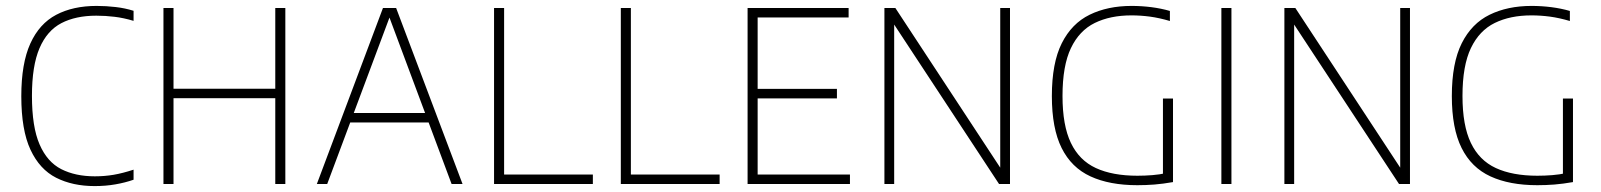

<svg xmlns="http://www.w3.org/2000/svg" viewBox="-20 -622 5411 649"><path d="M300 7Q225.5 7 169.8 -21.2Q114 -49.5 83 -116Q52 -182.5 52 -297Q52 -407.5 82.5 -474.8Q113 -542 170 -572Q227 -602 306.5 -602Q339 -602 371 -598.2Q403 -594.5 431.5 -585.5V-551.5Q398 -561.5 367.5 -565.2Q337 -569 305.5 -569Q236 -569 187.5 -543.8Q139 -518.5 113.5 -459Q88 -399.5 88 -298Q88 -193 113.8 -133.8Q139.5 -74.5 187.2 -50.2Q235 -26 300.5 -26Q333.5 -26 364.2 -31.2Q395 -36.5 431.5 -48.5V-14.5Q403 -4.5 370 1.2Q337 7 300 7Z M532.5 0V-595H566.5V-322H910.5V-595H944.5V0H910.5V-290H566.5V0Z M1051 0 1274.5 -595H1319L1543.5 0H1506.5L1291.5 -576H1301.5L1086 0ZM1151 -208 1160.5 -240H1433.5L1442.5 -208Z M1650 0V-595H1684V-32H1984V0Z M2078.5 0V-595H2112.5V-32H2412.5V0Z M2507 0V-595H2848.5V-563H2541V-32H2853V0ZM2533.5 -289.5V-321.5H2809V-289.5Z M2969.5 0V-595H3006.5L3374 -35.5H3361V-595H3394V0H3357L2989 -559.5H3002.5V0Z M3824.5 4Q3730.5 4 3666 -25.8Q3601.5 -55.5 3568.5 -121.8Q3535.5 -188 3535.5 -297Q3535.5 -409 3569 -475.8Q3602.5 -542.5 3663.2 -572.2Q3724 -602 3805 -602Q3838.5 -602 3871.8 -597.8Q3905 -593.5 3934.5 -585V-551Q3899 -561.5 3867.2 -565.8Q3835.5 -570 3804.5 -570Q3733 -570 3680.8 -544.5Q3628.5 -519 3600 -459.5Q3571.5 -400 3571.5 -297.5Q3571.5 -198 3599.8 -139Q3628 -80 3684.2 -54Q3740.5 -28 3824.5 -28Q3850 -28 3875 -30Q3900 -32 3922.5 -37L3911 -20.5V-289H3945V-6.5Q3911 -0.5 3882 1.8Q3853 4 3824.5 4Z M4108.5 0V-595H4142.5V0Z M4321.5 0V-595H4358.5L4726 -35.5H4713V-595H4746V0H4709L4341 -559.5H4354.5V0Z M5176.5 4Q5082.5 4 5018 -25.8Q4953.5 -55.5 4920.5 -121.8Q4887.5 -188 4887.5 -297Q4887.5 -409 4921 -475.8Q4954.5 -542.5 5015.2 -572.2Q5076 -602 5157 -602Q5190.5 -602 5223.8 -597.8Q5257 -593.5 5286.5 -585V-551Q5251 -561.5 5219.2 -565.8Q5187.5 -570 5156.5 -570Q5085 -570 5032.8 -544.5Q4980.5 -519 4952 -459.5Q4923.5 -400 4923.5 -297.5Q4923.5 -198 4951.8 -139Q4980 -80 5036.2 -54Q5092.5 -28 5176.5 -28Q5202 -28 5227 -30Q5252 -32 5274.5 -37L5263 -20.5V-289H5297V-6.5Q5263 -0.5 5234 1.8Q5205 4 5176.5 4Z"/></svg>

Font: Encode Sans SC SemiCondensed Thin
Style: Regular
Weight: 250
Width: 4
Designer: Multiple Designers
Foundry: Impallari Type
Version: Version 3.002